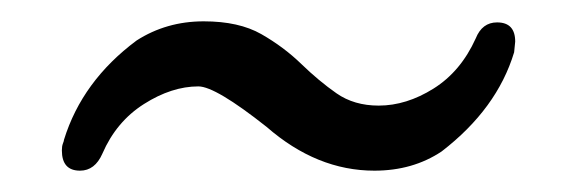

<svg xmlns="http://www.w3.org/2000/svg" viewBox="-20 -339 540 180"><path d="M55 -179Q38 -179 38 -198Q38 -202 39 -204.5Q40 -207 40 -208Q57 -263 108 -301Q136 -319 171 -319Q204 -319 225 -307Q246 -295 262.5 -279Q279 -263 295.5 -251.5Q312 -240 335 -240Q361 -240 386.5 -256Q412 -272 426 -303Q432 -318 446 -318Q463 -318 463 -300L462 -290Q446 -237 394 -197Q367 -179 331 -179Q277 -179 230 -220Q182 -258 166 -258Q141 -258 115 -241.5Q89 -225 76 -195Q69 -179 55 -179Z"/></svg>

Font: LXGW WenKai Mono TC
Style: Regular
Weight: 400
Designer: LXGW / Fontworks Inc.
Foundry: LXGW / Fontworks Inc.
Version: Version 1.330